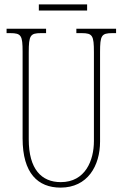

<svg xmlns="http://www.w3.org/2000/svg" viewBox="-20 -845 560 875"><path d="M157 -797H377V-825H157ZM256 10C379 10 436 -89 436 -200V-607C436 -683 442 -694 492 -694H509V-714H328V-694H352C402 -694 408 -683 408 -607V-202C408 -114 369 -15 257 -15C169 -15 111 -74 111 -210V-606C111 -684 118 -694 167 -694H190V-714H10V-694H27C77 -694 83 -683 83 -609V-214C83 -55 153 10 256 10Z"/></svg>

Font: Noto Serif Armenian ExtraCondensed Thin
Style: Regular
Weight: 100
Width: 2
Designer: Monotype Design Team
Foundry: Monotype Imaging Inc.
Version: Version 2.008